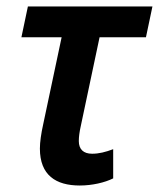

<svg xmlns="http://www.w3.org/2000/svg" viewBox="-20 -562 490 592"><path d="M226 10C264 10 303 1 329 -12V-102C305 -93 285 -88 264 -88C237 -88 223 -102 223 -127C223 -140 225 -155 229 -173L287 -447H430L450 -542H66L46 -447H170L113 -178C107 -151 103 -124 103 -104C103 -22 152 10 226 10Z"/></svg>

Font: Noto Sans SemiCondensed SemiBold
Style: Italic
Weight: 600
Width: 4
Italic angle: -12°
Designer: Monotype Design Team
Foundry: Monotype Imaging Inc.
Version: Version 2.013